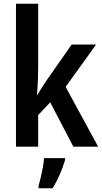

<svg xmlns="http://www.w3.org/2000/svg" viewBox="-20 -780 542 1021"><path d="M183 -426Q183 -388 181.5 -350.5Q180 -313 177 -277H180Q191 -296 203 -315Q215 -334 226 -350L361 -543H491L329 -318L502 0H370L247 -236L183 -168V0H65V-760H183ZM326 71Q314 110 298 147.5Q282 185 260 221H185V209Q190 191 196.5 164Q203 137 208 109Q213 81 214 61H326Z"/></svg>

Font: Noto Sans Hebrew Condensed SemiBold
Style: Regular
Weight: 600
Width: 3
Designer: Ben Nathan
Foundry: Google LLC
Version: Version 3.001; ttfautohint (v1.8.4.7-5d5b)